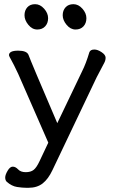

<svg xmlns="http://www.w3.org/2000/svg" viewBox="-20 -728 540 918"><path d="M116.2 169.9H106Q86.9 169.9 61.5 166Q36.1 162.1 12.2 141.1Q4.9 133.8 4.9 120.8Q4.9 107.9 16.4 88.4Q27.8 68.8 41 68.8Q54.2 68.8 66.7 82Q79.1 95.2 103 95.2Q127 95.2 140.9 84.2Q154.8 73.2 168.9 43L210.9 -45.9L66.9 -375Q44.9 -421.9 33.9 -440.9Q22.9 -460 22.9 -463.9Q22.9 -485.8 66.9 -485.8Q107.9 -485.8 116.2 -465.8Q127 -435.1 253.9 -139.2L372.1 -386.2Q391.1 -423.8 407.2 -478Q412.1 -491.2 431.2 -491.2Q446.8 -491.2 465.8 -478.5Q484.9 -465.8 484.9 -452.1Q484.9 -439.9 479 -428.5Q473.1 -417 462.2 -396.5Q451.2 -376 441.9 -357.9L231 85Q210.9 127.9 184.1 148.9Q157.2 169.9 116.2 169.9ZM196 -602.1Q182.1 -586.9 158 -586.9Q133.8 -586.9 115.5 -609.4Q97.2 -631.8 97.2 -655Q97.2 -678.2 110.6 -693.1Q124 -708 147.9 -708Q171.9 -708 190.9 -686.5Q210 -665 210 -641.1Q210 -617.2 196 -602.1ZM379.2 -602.1Q365.2 -586.9 341.1 -586.9Q316.9 -586.9 298.3 -609.4Q279.8 -631.8 279.8 -655Q279.8 -678.2 293.5 -693.1Q307.1 -708 331.1 -708Q355 -708 374 -686.5Q393.1 -665 393.1 -641.1Q393.1 -617.2 379.2 -602.1Z"/></svg>

Font: LXGW WenKai Screen
Style: Regular
Weight: 400
Designer: LXGW / Fontworks Inc.
Foundry: LXGW / Fontworks Inc.
Version: Version 1.510;January 18,2025